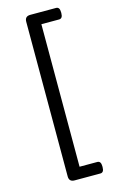

<svg xmlns="http://www.w3.org/2000/svg" viewBox="-136 -822 622 1015"><g transform="rotate(-15 175.0 -315.0)"><path d="M140 138Q110 138 110 108V-738Q110 -768 140 -768H281Q301 -768 301 -739V-734Q301 -705 281 -705H184V75H281Q301 75 301 104V109Q301 138 281 138Z"/></g></svg>

Font: Asap Expanded
Style: Regular
Weight: 400
Width: 7
Designer: Pablo Cosgaya
Foundry: Omnibus-Type
Version: Version 3.001; ttfautohint (v1.8.4.7-5d5b)